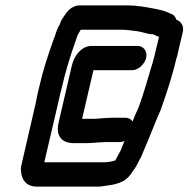

<svg xmlns="http://www.w3.org/2000/svg" viewBox="-20 -667 698 711"><path d="M355 -229C348 -228 342 -228 335 -227H284L326 -407H469C491 -407 515 -428 521 -452C527 -476 512 -497 490 -497H320C283 -497 255 -463 246 -424L197 -213C186 -165 207 -137 253 -137H299C307 -137 315 -137 322 -138C327 -138 331 -138 336 -139C345 -139 362 -141 371 -141H424C431 -141 435 -142 441 -145L427 -110C422 -100 412 -83 407 -73C396 -69 378 -66 365 -66H144L195 -284C199 -302 203 -322 209 -343C223 -404 238 -452 256 -504C262 -519 265 -534 272 -545L279 -557H430C451 -557 471 -553 491 -551C510 -548 527 -540 547 -540C554 -536 560 -534 567 -531H569L556 -477C554 -468 552 -458 549 -449C547 -440 544 -430 541 -421C527 -374 511 -318 495 -274C486 -251 481 -245 471 -217C465 -226 456 -231 444 -231H393C382 -231 366 -229 355 -229ZM633 -594C630 -605 623 -613 613 -616C600 -622 591 -626 574 -630L556 -634C525 -640 489 -647 452 -647H275C254 -647 235 -635 219 -610C211 -599 206 -590 203 -582C203 -581 203 -579 201 -576C190 -560 186 -538 177 -517C157 -460 140 -410 125 -344C119 -322 116 -302 112 -284L61 -63C58 -52 56 -42 58 -32C60 -1 78 24 116 24H345C352 24 358 23 365 22C408 16 443 11 467 -26C471 -32 475 -38 479 -43C488 -56 495 -73 503 -87C510 -103 544 -185 551 -203C559 -224 566 -239 575 -260C595 -316 618 -385 632 -446C636 -457 638 -467 640 -477L657 -549C662 -572 649 -589 633 -594Z"/></svg>

Font: Electronic
Style: CircIt
Weight: 900
Version: Version 1.011